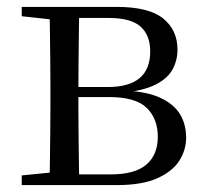

<svg xmlns="http://www.w3.org/2000/svg" viewBox="-20 -536 596 556"><path d="M43 0V-28L153 -39L166 -31H301Q371 -31 404 -59.5Q437 -88 437 -140Q437 -192 405 -223.5Q373 -255 295 -255H166V-284H292Q415 -284 415 -387Q415 -434 387 -459Q359 -484 295 -484H166L153 -477L43 -489V-516H318Q411 -516 452.5 -482.5Q494 -449 494 -392Q494 -362 480 -335.5Q466 -309 430.5 -291Q395 -273 331 -267L333 -274Q401 -272 441.5 -254Q482 -236 500.5 -206.5Q519 -177 519 -137Q519 -102 499.5 -71Q480 -40 436 -20Q392 0 318 0ZM123 0Q124 -24 124.5 -65Q125 -106 125.5 -150Q126 -194 126 -229V-288Q126 -322 125.5 -366Q125 -410 124.5 -451Q124 -492 123 -516H210Q209 -492 208.5 -450.5Q208 -409 207.5 -361.5Q207 -314 207 -272V-229Q207 -194 207.5 -150Q208 -106 208.5 -65Q209 -24 210 0Z"/></svg>

Font: Noto Serif JP
Style: Regular
Weight: 400
Designer: Ryoko NISHIZUKA  (kana & ideographs); Frank Grießhammer (Latin, Greek & Cyrillic); Wenlong ZHANG  (bopomofo); Sandoll Co
Foundry: Adobe
Version: Version 2.003-H1;hotconv 1.1.1;makeotfexe 2.6.0